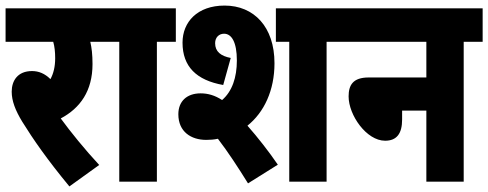

<svg xmlns="http://www.w3.org/2000/svg" viewBox="-20 -652 1752 689"><path d="M336 -60C284 -116 233 -179 198 -227C268 -264 312 -326 312 -422C312 -456 309 -481 304 -502H364V-622H0V-502H171C176 -485 178 -465 178 -443C178 -413 172 -388 161 -368C141 -388 119 -397 95 -397C43 -397 22 -362 22 -323C22 -290 35 -256 60 -215C99 -152 149 -80 229 17Z M543 -502H611V-622H352V-502H408V0H543Z M720 -150C734 -150 748 -151 762 -154C798 -107 834 -52 870 6L977 -61C945 -108 905 -159 868 -201C928 -249 965 -328 965 -425C965 -556 891 -632 786 -632C688 -632 635 -573 635 -499C635 -413 685 -364 781 -347L808 -444C772 -451 752 -467 752 -497C752 -518 766 -531 784 -531C811 -531 830 -501 830 -435C830 -374 813 -324 777 -293C751 -310 726 -317 700 -317C651 -317 620 -289 620 -242C620 -179 666 -150 720 -150ZM1152 -502H1220V-622H970V-502H1018V0H1152Z M1208 -622V-502H1510V-374H1303C1246 -374 1231 -346 1231 -306C1231 -239 1295 -147 1362 -147C1404 -147 1423 -173 1423 -223V-255H1510V0H1644V-502H1712V-622Z"/></svg>

Font: Noto Sans Devanagari UI ExtraCondensed ExtraBold
Style: Regular
Weight: 800
Width: 2
Designer: Jelle Bosma - Monotype Design Team
Foundry: Monotype Imaging Inc.
Version: Version 2.003